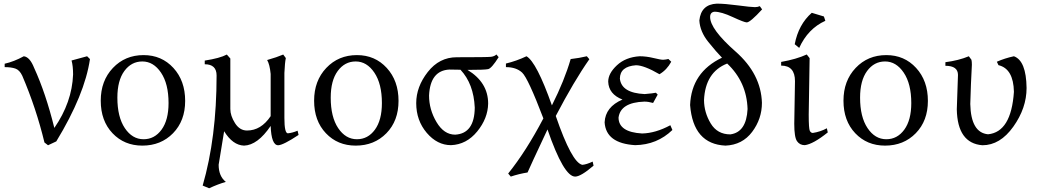

<svg xmlns="http://www.w3.org/2000/svg" viewBox="-20 -782 5651 1044"><path d="M241.2 7.8 221.7 -7.3Q176.8 -193.4 101.1 -370.1Q86.4 -401.4 63.5 -409.2Q40.5 -417 5.4 -417V-435.5Q55.7 -446.8 109.4 -476.1Q142.1 -472.2 165.5 -413.1Q228.5 -275.9 275.4 -86.4Q371.6 -225.6 377.4 -377Q377.4 -422.9 369.1 -453.1L453.6 -476.1L469.2 -460.9Q440.9 -267.6 286.1 -13.2Z M760.7 -24.9Q820.3 -24.9 858.4 -76.9Q896.5 -128.9 896.5 -221.7Q896.5 -326.2 855.5 -387Q814.5 -447.8 753.9 -447.8Q694.3 -447.8 656.2 -396Q618.2 -344.2 618.2 -251Q618.2 -146 658.7 -85.4Q699.2 -24.9 760.7 -24.9ZM753.9 9.8Q655.8 9.8 591.8 -57.6Q527.8 -125 527.8 -234.4Q527.8 -342.8 594 -412.6Q660.2 -482.4 760.7 -482.4Q858.9 -482.4 922.9 -412.6Q986.8 -342.8 986.8 -233.4Q986.8 -125 920.9 -57.6Q855 9.8 753.9 9.8Z M1117.2 241.7 1082 227.1Q1157.7 -33.7 1157.7 -371.6Q1157.7 -432.6 1093.3 -432.6V-452.6Q1175.8 -465.3 1213.4 -485.4L1232.4 -463.9V-189.5Q1232.4 -152.8 1257.8 -112.5Q1283.2 -72.3 1323.2 -72.3Q1399.4 -72.3 1451.7 -150.4V-379.9Q1446.8 -431.2 1432.6 -455.6Q1485.8 -470.7 1520 -485.4L1534.2 -466.3Q1528.8 -440.9 1526.4 -385.3V-140.6Q1526.4 -57.1 1545.4 -57.1Q1570.8 -59.6 1598.1 -71.3L1603.5 -48.3Q1520.5 6.8 1492.7 7.8Q1455.6 7.8 1451.7 -97.2Q1380.9 7.3 1307.1 9.8Q1245.6 7.8 1198.7 -68.4L1168.9 113.8Q1168.9 176.3 1208 207Q1165.5 219.2 1117.2 241.7Z M1920.9 -24.9Q1980.5 -24.9 2018.6 -76.9Q2056.6 -128.9 2056.6 -221.7Q2056.6 -326.2 2015.6 -387Q1974.6 -447.8 1914.1 -447.8Q1854.5 -447.8 1816.4 -396Q1778.3 -344.2 1778.3 -251Q1778.3 -146 1818.8 -85.4Q1859.4 -24.9 1920.9 -24.9ZM1914.1 9.8Q1815.9 9.8 1752 -57.6Q1688 -125 1688 -234.4Q1688 -342.8 1754.2 -412.6Q1820.3 -482.4 1920.9 -482.4Q2019 -482.4 2083 -412.6Q2147 -342.8 2147 -233.4Q2147 -125 2081.1 -57.6Q2015.1 9.8 1914.1 9.8Z M2455.1 -49.8Q2560.1 -55.7 2561.5 -196.8Q2555.7 -326.2 2483.9 -402.8L2423.3 -403.8Q2319.3 -398.4 2313 -262.7Q2313 -186.5 2353.5 -118.2Q2394 -49.8 2455.1 -49.8ZM2432.6 7.3Q2357.4 7.3 2300.3 -59.8Q2243.2 -127 2243.2 -221.2Q2243.2 -310.1 2305.9 -390.4Q2368.7 -470.7 2463.4 -470.7Q2630.9 -470.7 2649.9 -473.1Q2668.9 -475.6 2679.2 -485.8L2691.4 -471.2Q2653.3 -410.6 2634.5 -406.2Q2615.7 -401.9 2522 -401.9Q2634.3 -334 2634.3 -218.8Q2632.8 -138.2 2574.7 -67.1Q2516.6 3.9 2432.6 7.3Z M3107.4 178.2Q3045.4 178.2 2957 -78.1Q2860.4 127.4 2848.6 155.8Q2800.8 163.6 2757.3 178.2L2743.2 161.6Q2840.8 40.5 2934.6 -138.2Q2851.1 -357.4 2819.1 -387.2Q2787.1 -417 2731 -417V-436.5Q2788.1 -450.2 2842.8 -476.1Q2897.5 -444.8 2981 -209Q3049.8 -345.7 3083 -460.9Q3130.4 -466.3 3170.9 -476.1L3184.6 -460Q3101.6 -341.8 3002 -151.4Q3089.4 103 3146.5 114.3Q3169.4 112.3 3202.6 96.7L3207.5 118.7Q3138.2 178.2 3107.4 178.2Z M3433.6 7.3Q3274.9 -2.4 3267.6 -116.7Q3271.5 -200.7 3364.7 -240.7Q3289.6 -270 3287.1 -337.9Q3287.1 -382.8 3334.5 -427Q3381.8 -471.2 3458 -476.1Q3494.1 -476.1 3533.2 -466.6Q3572.3 -457 3585.9 -457Q3602.1 -458 3614.3 -461.4L3629.9 -446.3Q3606 -401.9 3565.9 -378.4Q3481.9 -427.2 3438 -427.2Q3351.1 -420.9 3350.6 -354.5Q3358.9 -276.4 3485.4 -270.5Q3531.7 -274.4 3546.4 -277.8L3556.2 -267.6L3531.2 -222.2Q3505.4 -229.5 3483.9 -229.5Q3354 -225.1 3343.3 -142.6Q3343.8 -63.5 3471.2 -56.2Q3544.4 -57.6 3625 -101.1L3636.2 -75.2Q3552.7 5.4 3433.6 7.3Z M3951.2 -51.3Q4038.6 -63 4044.9 -189Q4040.5 -335.9 3934.1 -436.5Q3814.9 -389.6 3808.1 -237.8Q3808.6 -170.4 3844.5 -110.8Q3880.4 -51.3 3951.2 -51.3ZM3924.8 9.8Q3749 1.5 3732.4 -210.9Q3739.7 -389.2 3905.8 -468.3Q3876 -498.5 3831.1 -554.4Q3786.1 -610.4 3782.7 -670.9Q3792 -758.3 3877.9 -762.2Q3920.9 -762.2 3992.2 -752.7Q4063.5 -743.2 4085 -743.2Q4100.1 -743.2 4111.3 -748.5L4124 -731Q4059.6 -660.6 4040.5 -660.2Q4026.9 -660.2 3964.4 -689.2Q3901.9 -718.3 3865.2 -718.3Q3841.3 -715.8 3841.3 -689.5Q3841.3 -623.5 3979.7 -501.7Q4118.2 -379.9 4123 -222.7Q4123 -135.7 4069.8 -64.9Q4016.6 5.9 3924.8 9.8Z M4356 7.3Q4328.6 7.3 4313.7 -14.4Q4298.8 -36.1 4298.8 -108.9L4302.7 -340.8Q4302.7 -425.3 4227.5 -425.3V-445.3Q4310.5 -460 4366.7 -485.8L4382.3 -465.8L4377.4 -158.7Q4377.4 -81.5 4383.5 -70.3Q4389.6 -59.1 4399.9 -59.1Q4440.9 -65.4 4476.1 -84.5L4481 -62Q4401.9 1.5 4356 7.3ZM4325.7 -521.5 4301.3 -541.5Q4321.8 -648.9 4394 -712.4L4460 -692.4L4467.8 -668.9Q4373 -626 4325.7 -521.5Z M4799.3 -24.9Q4858.9 -24.9 4897 -76.9Q4935.1 -128.9 4935.1 -221.7Q4935.1 -326.2 4894 -387Q4853 -447.8 4792.5 -447.8Q4732.9 -447.8 4694.8 -396Q4656.7 -344.2 4656.7 -251Q4656.7 -146 4697.3 -85.4Q4737.8 -24.9 4799.3 -24.9ZM4792.5 9.8Q4694.3 9.8 4630.4 -57.6Q4566.4 -125 4566.4 -234.4Q4566.4 -342.8 4632.6 -412.6Q4698.7 -482.4 4799.3 -482.4Q4897.5 -482.4 4961.4 -412.6Q5025.4 -342.8 5025.4 -233.4Q5025.4 -125 4959.5 -57.6Q4893.6 9.8 4792.5 9.8Z M5321.8 7.8Q5186 -2.9 5182.6 -187.5L5189 -374.5Q5189 -424.3 5120.6 -424.3V-443.8Q5192.9 -453.1 5248 -476.1L5262.2 -457Q5264.6 -446.8 5264.6 -429.7Q5258.8 -325.2 5255.9 -216.3Q5259.3 -60.5 5352.5 -51.8Q5478.5 -64 5493.2 -282.7Q5490.7 -408.2 5409.2 -427.7L5400.4 -446.3Q5442.9 -465.3 5493.2 -476.1Q5560.1 -451.7 5562 -303.7Q5562 -194.3 5490 -93.3Q5418 7.8 5321.8 7.8Z"/></svg>

Font: Almanac
Style: Regular
Weight: 400
Designer: Eden's Almanac
Version: Version 3.501;March 28, 2021;FontCreator 13.0.0.2683 64-bit